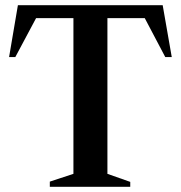

<svg xmlns="http://www.w3.org/2000/svg" viewBox="-20 -720 696 740"><path d="M172 0V-20L263 -50V-650H119L39 -500H15L49 -700H607L642 -500H617L538 -650H394V-50L482 -19V0Z"/></svg>

Font: Wittgenstein Semibold
Style: Regular
Weight: 600
Designer: Jörg Drees
Foundry: Jörg Drees
Version: Version 1.303; ttfautohint (v1.8.4.7-5d5b)